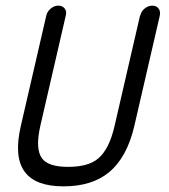

<svg xmlns="http://www.w3.org/2000/svg" viewBox="-20 -657 600 680"><path d="M186 -637Q186 -637 187 -637Q201 -637 209 -627Q217 -617 213 -602L123 -212Q104 -129 129 -96Q151 -66 221 -66Q292 -66 327 -95Q367 -128 386 -212L476 -602Q476 -602 477 -602Q480 -617 492.5 -627Q505 -637 519.5 -637Q534 -637 541.5 -627Q549 -617 546 -602L456 -212Q430 -99 365 -46Q305 3 205 3Q106 3 68 -48Q28 -101 54 -212L144 -602Q147 -616 159.5 -626.5Q172 -637 186 -637Z"/></svg>

Font: Brass Mono
Style: Italic
Weight: 400
Italic angle: -13°
Monospace: yes
Version: Version 1.100; ttfautohint (v1.8.3) -l 8 -r 50 -G 200 -x 14 